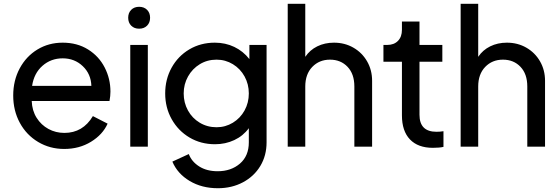

<svg xmlns="http://www.w3.org/2000/svg" viewBox="-20 -777 2953 1017"><path d="M50 -271Q50 -351 84.5 -415Q119 -479 178.5 -515Q238 -551 312 -551Q389 -551 446.5 -515Q504 -479 534.5 -419.5Q565 -360 565 -292Q565 -269 560 -242H148Q150 -191 174 -153Q198 -115 236.5 -94Q275 -73 321 -73Q419 -73 472 -162L550 -122Q524 -64 462 -26Q400 12 320 12Q244 12 182 -25Q120 -62 85 -126.5Q50 -191 50 -271ZM464 -322Q462 -385 418.5 -426.5Q375 -468 312 -468Q250 -468 205 -428.5Q160 -389 150 -322Z M670 -539H763V0H670ZM717 -741Q743 -741 759 -725Q775 -709 775 -683Q775 -657 759 -641Q743 -625 717 -625Q691 -625 675 -641Q659 -657 659 -683Q659 -709 675 -725Q691 -741 717 -741Z M893 79 980 39Q995 79 1035 104.5Q1075 130 1133 130Q1204 130 1251 89.5Q1298 49 1298 -23V-98Q1268 -57 1221 -35Q1174 -13 1119 -13Q1044 -13 984 -48.5Q924 -84 889.5 -145.5Q855 -207 855 -282Q855 -357 889 -418.5Q923 -480 983 -515.5Q1043 -551 1118 -551Q1174 -551 1221 -528.5Q1268 -506 1301 -464V-539H1392V-23Q1392 47 1359 102Q1326 157 1267 188.5Q1208 220 1134 220Q1049 220 984.5 181.5Q920 143 893 79ZM1127 -103Q1174 -103 1213.5 -127Q1253 -151 1275.5 -192Q1298 -233 1298 -282Q1298 -331 1275.5 -372Q1253 -413 1213.5 -437Q1174 -461 1127 -461Q1078 -461 1038.5 -437Q999 -413 976 -372Q953 -331 953 -282Q953 -233 975.5 -192Q998 -151 1038 -127Q1078 -103 1127 -103Z M1504 -757H1597V-476Q1621 -512 1660.5 -531.5Q1700 -551 1749 -551Q1806 -551 1852 -524.5Q1898 -498 1924.5 -452Q1951 -406 1951 -349V0H1857V-319Q1857 -385 1821 -423Q1785 -461 1728 -461Q1671 -461 1634 -422.5Q1597 -384 1597 -319V0H1504Z M2109 -166V-450H2011V-539H2031Q2067 -539 2088 -560.5Q2109 -582 2109 -619V-663H2202V-539H2323V-450H2202V-169Q2202 -79 2292 -79Q2311 -79 2329 -82V1Q2308 6 2273 6Q2194 6 2151.5 -38.5Q2109 -83 2109 -166Z M2420 -757H2513V-476Q2537 -512 2576.5 -531.5Q2616 -551 2665 -551Q2722 -551 2768 -524.5Q2814 -498 2840.5 -452Q2867 -406 2867 -349V0H2773V-319Q2773 -385 2737 -423Q2701 -461 2644 -461Q2587 -461 2550 -422.5Q2513 -384 2513 -319V0H2420Z"/></svg>

Font: BLUETTI 2.0 Normal
Style: Normal
Weight: 400
Designer: Stijn de Vries
Foundry: tokotype
Version: Version 2.005;October 31, 2023;FontCreator 14.0.0.2814 64-bi